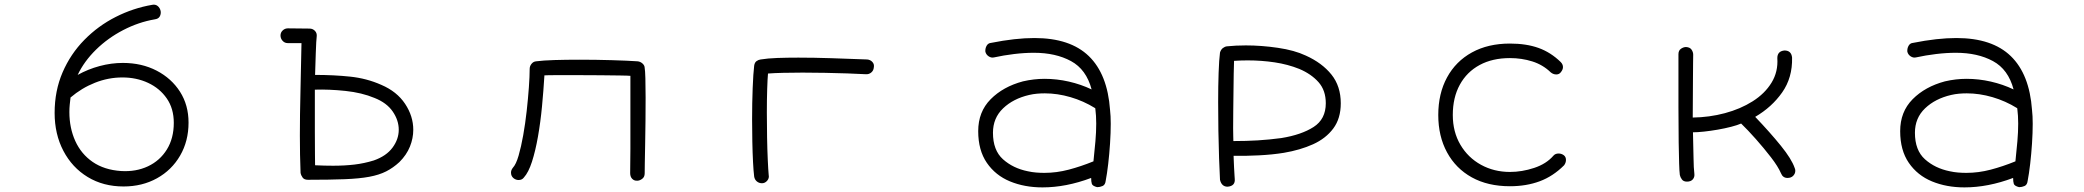

<svg xmlns="http://www.w3.org/2000/svg" viewBox="-20 -717 9040 833"><path d="M516 92Q428 92 360.5 51Q293 10 255 -62.5Q217 -135 217 -227Q217 -323 251.5 -403Q286 -483 346 -544Q406 -605 482 -643.5Q558 -682 640 -696Q654 -699 664 -691Q674 -683 677 -669Q679 -656 673 -645.5Q667 -635 651 -633Q581 -621 514.5 -586.5Q448 -552 396.5 -501.5Q345 -451 317 -392Q362 -417 412.5 -430.5Q463 -444 513 -444Q595 -444 659.5 -410.5Q724 -377 761 -319Q798 -261 798 -185Q798 -105 761.5 -42Q725 21 661 56.5Q597 92 516 92ZM505 25Q570 29 622 4.5Q674 -20 704 -68.5Q734 -117 734 -184Q734 -246 703.5 -290Q673 -334 622.5 -357.5Q572 -381 511 -381Q450 -381 392 -358Q334 -335 286 -294Q284 -278 282.5 -262.5Q281 -247 281 -231Q281 -162 306.5 -105.5Q332 -49 382 -14.5Q432 20 505 25Z M1316 63Q1300 63 1293 53.5Q1286 44 1284 33Q1281 -44 1281 -129Q1281 -217 1283.5 -316.5Q1286 -416 1288 -530H1228Q1215 -530 1206 -540Q1197 -550 1197 -563Q1197 -576 1206.5 -585Q1216 -594 1229 -594L1323 -593Q1337 -593 1346.5 -583Q1356 -573 1354 -558Q1353 -549 1352 -533.5Q1351 -518 1350 -486Q1349 -454 1347 -392Q1428 -392 1499.5 -384.5Q1571 -377 1634 -349Q1702 -320 1737.5 -266.5Q1773 -213 1773 -154Q1773 -117 1758.5 -81Q1744 -45 1713 -14Q1686 11 1655.5 26.5Q1625 42 1582 50Q1539 58 1475 60.5Q1411 63 1316 63ZM1347 0Q1368 1 1387.5 1.5Q1407 2 1425 2Q1475 2 1517.5 -3Q1560 -8 1602 -21Q1656 -40 1683 -76.5Q1710 -113 1710 -154Q1710 -195 1684 -233Q1658 -271 1605 -292Q1550 -315 1479 -322.5Q1408 -330 1346 -328Q1346 -213 1346 -145.5Q1346 -78 1346.5 -45Q1347 -12 1347 0Z M2745 67Q2732 68 2723 59Q2714 50 2714 34Q2715 -10 2715 -70.5Q2715 -131 2715 -193.5Q2715 -256 2715 -304V-388Q2705 -389 2669.5 -389.5Q2634 -390 2585.5 -390.5Q2537 -391 2489 -391Q2438 -391 2396.5 -391Q2355 -391 2342 -390Q2338 -324 2331.5 -255.5Q2325 -187 2314 -124.5Q2303 -62 2288 -15.5Q2273 31 2253 53Q2245 64 2230 64Q2218 64 2208 56Q2197 47 2197 32Q2197 21 2205 11Q2219 -4 2230 -42Q2241 -80 2250 -130.5Q2259 -181 2265 -235Q2271 -289 2274.5 -337.5Q2278 -386 2278 -418Q2278 -430 2286 -440Q2294 -450 2306 -451Q2336 -455 2386 -456.5Q2436 -458 2493 -458Q2564 -458 2633.5 -456Q2703 -454 2746 -451Q2758 -450 2767.5 -441.5Q2777 -433 2777 -422Q2779 -412 2780 -377Q2781 -342 2781 -294Q2781 -246 2780.5 -192.5Q2780 -139 2779 -90.5Q2778 -42 2777.5 -8Q2777 26 2777 35Q2777 51 2766 59Q2755 67 2745 67Z M3286 78Q3273 78 3263.5 70Q3254 62 3252 49Q3249 25 3247 -14.5Q3245 -54 3244 -102Q3243 -150 3243 -199Q3243 -270 3245.5 -334.5Q3248 -399 3252 -432Q3254 -446 3262.5 -452Q3271 -458 3280 -459Q3310 -464 3352.5 -465.5Q3395 -467 3444 -467Q3511 -467 3587.5 -464.5Q3664 -462 3742 -459Q3756 -458 3765 -448Q3774 -438 3771 -424Q3770 -411 3760 -402.5Q3750 -394 3736 -395Q3702 -397 3656 -398.5Q3610 -400 3560 -401Q3510 -402 3462 -402Q3416 -402 3377 -401Q3338 -400 3312 -398Q3310 -377 3308.5 -331Q3307 -285 3307 -229Q3307 -176 3308 -121.5Q3309 -67 3311 -23.5Q3313 20 3315 42Q3318 56 3308.5 67Q3299 78 3286 78Z M4740 95Q4720 90 4717 80.5Q4714 71 4714 55Q4605 96 4503 96Q4425 96 4362 70Q4299 44 4261.5 -10.5Q4224 -65 4224 -148Q4224 -232 4278 -286.5Q4332 -341 4418 -364Q4465 -375 4512 -375Q4565 -375 4617.5 -363Q4670 -351 4716 -329Q4693 -416 4626.5 -452Q4560 -488 4466 -488Q4424 -488 4379 -482.5Q4334 -477 4293 -468Q4281 -465 4269.5 -472.5Q4258 -480 4255 -493Q4254 -507 4260.5 -518.5Q4267 -530 4280 -531Q4385 -552 4468 -552Q4623 -552 4704 -473.5Q4785 -395 4796 -240Q4799 -215 4799 -180Q4799 -141 4796 -95Q4793 -49 4788 -6Q4783 37 4777 68Q4775 85 4763.5 90Q4752 95 4740 95ZM4439 26Q4457 30 4475 31.5Q4493 33 4511 33Q4564 33 4617 19Q4670 5 4724 -17Q4729 -64 4732.5 -104Q4736 -144 4736 -181Q4736 -198 4735 -214.5Q4734 -231 4732 -247Q4732 -247 4731.5 -247Q4731 -247 4731 -248Q4681 -279 4624.5 -295.5Q4568 -312 4513 -312Q4496 -312 4479 -310.5Q4462 -309 4445 -305Q4376 -289 4332 -247Q4288 -205 4288 -141Q4288 -65 4331.5 -26Q4375 13 4439 26Z M5306 93Q5280 93 5273 63Q5271 25 5269 -30.5Q5267 -86 5266 -149.5Q5265 -213 5265 -274Q5265 -343 5267 -401Q5269 -459 5273 -489Q5277 -502 5285.5 -508.5Q5294 -515 5303 -516Q5322 -518 5342.5 -519Q5363 -520 5385 -520Q5453 -520 5524.5 -509.5Q5596 -499 5645 -476Q5716 -444 5756.5 -393.5Q5797 -343 5797 -269Q5797 -203 5764.5 -159.5Q5732 -116 5676.5 -91Q5621 -66 5550 -54Q5501 -46 5441.5 -43Q5382 -40 5332 -41Q5332 -41 5332.5 -26Q5333 -11 5334 9Q5335 29 5336 44Q5337 59 5337 59Q5340 90 5306 93ZM5331 -105Q5387 -105 5437 -108Q5487 -111 5539 -118Q5626 -132 5679 -166Q5732 -200 5732 -269Q5732 -325 5700.5 -360.5Q5669 -396 5617 -418Q5567 -438 5510 -446.5Q5453 -455 5393 -455Q5378 -455 5363.5 -454.5Q5349 -454 5334 -453Q5333 -433 5332.5 -397Q5332 -361 5331.5 -318.5Q5331 -276 5330.5 -234Q5330 -192 5330 -160Q5330 -141 5330.5 -126.5Q5331 -112 5331 -105Z M6531 91Q6435 91 6365.5 52.5Q6296 14 6258 -56Q6220 -126 6220 -218Q6220 -311 6258 -381Q6296 -451 6366 -489.5Q6436 -528 6531 -528Q6602 -528 6655 -509Q6708 -490 6751 -448Q6761 -438 6761 -426Q6761 -415 6752 -404Q6745 -394 6732 -394Q6719 -394 6708 -403Q6674 -436 6628 -450.5Q6582 -465 6531 -465Q6455 -465 6399.5 -435Q6344 -405 6313.5 -349.5Q6283 -294 6283 -218Q6283 -145 6316 -89Q6349 -33 6405.5 -2Q6462 29 6531 29Q6583 29 6636 11.5Q6689 -6 6720 -42Q6728 -51 6742 -51Q6754 -51 6764 -44Q6774 -37 6774 -23Q6774 -11 6766 0Q6718 48 6660 69.5Q6602 91 6531 91Z M7299 71Q7284 71 7277 61.5Q7270 52 7268 42Q7266 26 7265 -7Q7264 -40 7263 -99Q7262 -158 7262 -251.5Q7262 -345 7262 -482Q7262 -498 7273 -505.5Q7284 -513 7295 -513Q7312 -512 7319 -501.5Q7326 -491 7326 -480Q7326 -471 7325.5 -443Q7325 -415 7325 -375.5Q7325 -336 7324.5 -292Q7324 -248 7324 -207Q7396 -208 7463.5 -226Q7531 -244 7584 -277.5Q7637 -311 7666 -358.5Q7695 -406 7691 -465Q7691 -495 7722 -498Q7752 -498 7755 -467Q7757 -380 7712 -316Q7667 -252 7595 -210Q7660 -142 7706.5 -84.5Q7753 -27 7766 11Q7769 17 7769 24Q7769 36 7760 45.5Q7751 55 7735 55Q7715 55 7707 35Q7694 5 7663.5 -34.5Q7633 -74 7598 -113.5Q7563 -153 7534 -181Q7518 -174 7491 -167Q7464 -160 7432.5 -154.5Q7401 -149 7372.5 -146Q7344 -143 7325 -143Q7327 -71 7327.5 -29.5Q7328 12 7331 36Q7333 51 7324.5 61Q7316 71 7299 71Z M8740 95Q8720 90 8717 80.5Q8714 71 8714 55Q8605 96 8503 96Q8425 96 8362 70Q8299 44 8261.5 -10.5Q8224 -65 8224 -148Q8224 -232 8278 -286.5Q8332 -341 8418 -364Q8465 -375 8512 -375Q8565 -375 8617.5 -363Q8670 -351 8716 -329Q8693 -416 8626.5 -452Q8560 -488 8466 -488Q8424 -488 8379 -482.5Q8334 -477 8293 -468Q8281 -465 8269.5 -472.5Q8258 -480 8255 -493Q8254 -507 8260.5 -518.5Q8267 -530 8280 -531Q8385 -552 8468 -552Q8623 -552 8704 -473.5Q8785 -395 8796 -240Q8799 -215 8799 -180Q8799 -141 8796 -95Q8793 -49 8788 -6Q8783 37 8777 68Q8775 85 8763.5 90Q8752 95 8740 95ZM8439 26Q8457 30 8475 31.5Q8493 33 8511 33Q8564 33 8617 19Q8670 5 8724 -17Q8729 -64 8732.5 -104Q8736 -144 8736 -181Q8736 -198 8735 -214.5Q8734 -231 8732 -247Q8732 -247 8731.5 -247Q8731 -247 8731 -248Q8681 -279 8624.5 -295.5Q8568 -312 8513 -312Q8496 -312 8479 -310.5Q8462 -309 8445 -305Q8376 -289 8332 -247Q8288 -205 8288 -141Q8288 -65 8331.5 -26Q8375 13 8439 26Z"/></svg>

Font: Hachi Maru Pop
Style: Regular
Weight: 400
Designer: Nontynet
Foundry: Nontynet
Version: Version 1.300